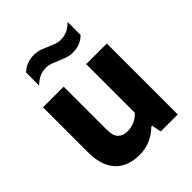

<svg xmlns="http://www.w3.org/2000/svg" viewBox="-220 -910 1047 1047"><g transform="rotate(-45 303.0 -387.0)"><path d="M243.5 9.5Q189 9.5 146.5 -11.8Q104 -33 79.5 -80Q55 -127 55 -204.5V-547H214.5V-215.5Q214.5 -166 235.2 -147Q256 -128 289.5 -128Q306 -128 324.2 -132.8Q342.5 -137.5 359 -147.5Q375.5 -157.5 388 -172.5V-547H547V0H416L405 -55H398Q367 -23.5 327.5 -7Q288 9.5 243.5 9.5ZM380.5 -642.5Q356.5 -642.5 334.8 -650.5Q313 -658.5 293 -667Q274.5 -675.5 256.5 -682Q238.5 -688.5 220 -688.5Q192 -688.5 169.5 -678.5Q147 -668.5 124 -646V-746Q162 -784.5 222.5 -784.5Q247 -784.5 268.5 -776.8Q290 -769 310 -760Q328.5 -752 346.5 -745.2Q364.5 -738.5 383 -738.5Q411.5 -738.5 434 -748.8Q456.5 -759 479 -781V-681Q441 -642.5 380.5 -642.5Z"/></g></svg>

Font: Encode Sans Condensed Thin
Style: Bold
Weight: 700
Version: Version 3.002